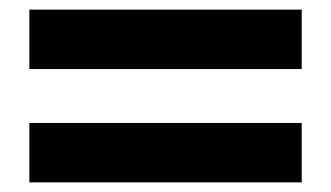

<svg xmlns="http://www.w3.org/2000/svg" viewBox="-20 -534 688 399"><path d="M41 -390.5V-514H607V-390.5ZM41 -155V-278.5H607V-155Z"/></svg>

Font: Geologica Cursive ExtraBold
Style: Regular
Weight: 800
Designer: Sindre Bremnes, Frode Helland
Foundry: Monokrom Skriftforlag AS
Version: Version 1.010;gftools[0.9.28]